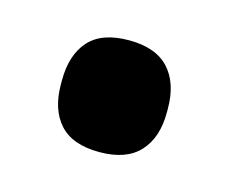

<svg xmlns="http://www.w3.org/2000/svg" viewBox="-40 -191 302 253"><g transform="rotate(15 110.5 -64.0)"><path d="M110.5 12Q73.5 12 56 -7.5Q38.5 -27 38.5 -61.5V-66.5Q38.5 -101.5 56 -121Q73.5 -140.5 110.5 -140.5Q147 -140.5 165 -121Q183 -101.5 183 -66.5V-61.5Q183 -27 165 -7.5Q147 12 110.5 12Z"/></g></svg>

Font: Anek Latin SemiBold
Style: Regular
Weight: 600
Designer: Yesha Goshar
Foundry: Ek Type
Version: Version 1.003